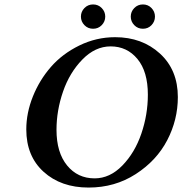

<svg xmlns="http://www.w3.org/2000/svg" viewBox="-20 -824 813 856"><path d="M473.1 -617.2Q404.3 -617.2 347.2 -558.6Q290 -500 261 -415.5Q231.9 -331.1 231.9 -245.1Q231.9 -144 279.1 -86.4Q326.2 -28.8 401.9 -28.8Q469.7 -28.8 525.4 -85.9Q581.1 -143.1 610.1 -228Q639.2 -313 639.2 -401.9Q639.2 -504.9 592.8 -561Q546.4 -617.2 473.1 -617.2ZM375 12.2Q252 12.2 174.6 -57.9Q97.2 -127.9 97.2 -247.1Q97.2 -320.3 126.5 -393.6Q155.8 -466.8 206.8 -525.4Q257.8 -584 333.5 -621.1Q409.2 -658.2 493.2 -658.2Q613.3 -658.2 693.1 -585.2Q772.9 -512.2 772.9 -391.1Q772.9 -290 725.6 -199Q678.2 -107.9 585.2 -47.9Q492.2 12.2 375 12.2ZM356.4 -711.9Q340.8 -728 340.8 -750Q340.8 -772 356.4 -788.1Q372.1 -804.2 395 -804.2Q418 -804.2 433.6 -788.1Q449.2 -772 449.2 -750Q449.2 -728 433.6 -711.9Q418 -695.8 395 -695.8Q372.1 -695.8 356.4 -711.9ZM578.6 -711.9Q563 -728 563 -750Q563 -772 578.6 -788.1Q594.2 -804.2 617.2 -804.2Q640.1 -804.2 655.5 -788.1Q670.9 -772 670.9 -750Q670.9 -728 655.5 -711.9Q640.1 -695.8 617.2 -695.8Q594.2 -695.8 578.6 -711.9Z"/></svg>

Font: Linux Libertine
Style: Semibold Italic
Weight: 600
Italic angle: -11.5°
Designer: Philipp H. Poll
Foundry: Philipp H. Poll
Version: Version 5.1.2 ; ttfautohint (v0.9)